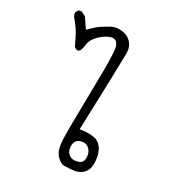

<svg xmlns="http://www.w3.org/2000/svg" viewBox="-163 -626 826 890"><g transform="rotate(30 250.0 -181.0)"><path d="M351.6 109.9Q346.2 110.8 342.3 111.1Q338.4 111.3 335.4 111.3Q332.5 111.3 327.1 110.4Q315.9 107.9 306.6 98.6Q293 85 293 60.5Q293 30.3 319.3 21Q329.1 17.6 337.4 17.6Q354 17.6 367.2 30.8Q382.8 46.4 382.8 73.2Q382.8 93.3 371.6 102.1Q364.3 106.9 351.6 109.9ZM212.4 -469.2Q235.4 -469.2 243.7 -439Q249.5 -418 249.5 -321.8Q249.5 -272 247.6 -185.1Q245.1 -58.6 245.1 -12.5Q245.1 33.7 245.6 45.9Q247.6 86.4 253.9 105Q260.3 123.5 274.7 137.9Q289.1 152.3 305.7 156.7Q310.5 156.7 315.4 156.7Q341.3 156.7 366.2 152.8Q391.6 148.4 407.7 131.8Q423.8 115.2 426.3 92.8Q427.2 85.4 427.2 77.1Q427.2 60.1 422.9 40.5Q416.5 9.8 397.5 -9.8Q382.3 -24.9 360.4 -27.8Q348.6 -29.8 333.5 -29.8Q318.4 -29.8 298.8 -26.9L289.1 -25.4Q301.3 -379.9 301.3 -435.1Q301.3 -439 301.3 -441.9Q300.3 -475.1 279.3 -496.1Q256.3 -519 216.8 -519Q191.9 -519 173.8 -508.3Q148.9 -494.1 132.8 -483.4Q114.7 -471.2 90.8 -446.3L84 -439L48.8 -490.7L26.9 -502.4Q24.9 -502.9 22 -502.9Q13.7 -502.9 7.3 -497.6L0.5 -484.9Q0.5 -484.4 0.5 -484.4Q0.5 -472.2 7.3 -462.4Q37.1 -428.2 51.8 -400.4Q66.4 -372.6 79.1 -345.2Q89.4 -337.4 95.7 -337.4Q103.5 -337.4 108.9 -344.2Q116.2 -361.3 118.2 -381.8Q121.1 -407.2 147.9 -433.6Q174.3 -459.5 200.7 -467.3Q207 -469.2 212.4 -469.2Z"/></g></svg>

Font: NaikaiFont
Style: Light
Weight: 300
Version: Version 1.89